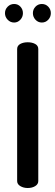

<svg xmlns="http://www.w3.org/2000/svg" viewBox="-20 -943 278 963"><path d="M51 -830Q32 -830 18.5 -844Q5 -858 5 -877Q5 -896 18.5 -909.5Q32 -923 51 -923Q70 -923 82.5 -909.5Q95 -896 95 -877Q95 -858 82 -844Q69 -830 51 -830ZM66 -35V-697Q66 -714 81.5 -722.5Q97 -731 119 -731Q141 -731 156.5 -722.5Q172 -714 172 -697V-35Q172 -19 156.5 -9.5Q141 0 119 0Q98 0 82 -9.5Q66 -19 66 -35ZM158 -844Q145 -858 145 -877Q145 -896 158 -909.5Q171 -923 190 -923Q209 -923 222 -909.5Q235 -896 235 -877Q235 -858 222 -844Q209 -830 190 -830Q171 -830 158 -844Z"/></svg>

Font: TerminalDosisSemiBold
Style: Bold
Weight: 600
Designer: EdgarTolentino, PabloImpallari, IginoMarini
Foundry: EdgarTolentino, PabloImpallari, IginoMarini
Version: Version 1.006